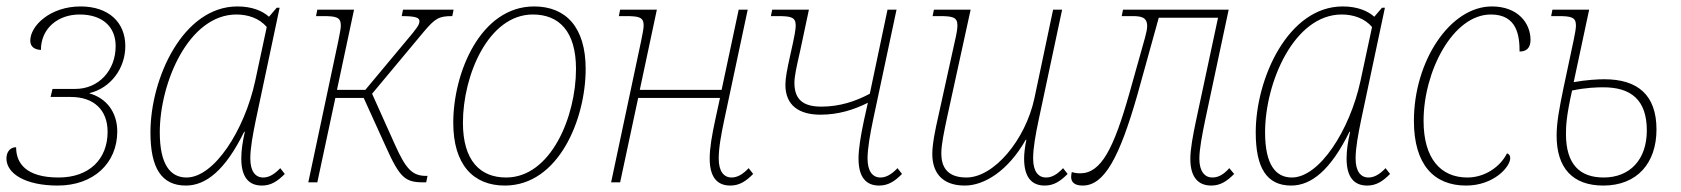

<svg xmlns="http://www.w3.org/2000/svg" viewBox="-22 -566 5219 596"><path d="M157 10C269 10 342 -60 342 -158C342 -217 309 -261 256 -276V-277C322 -293 367 -354 367 -423C367 -497 315 -546 228 -546C134 -546 72 -486 72 -440C72 -421 85 -412 105 -411C105 -478 158 -521 225 -521C296 -521 337 -483 337 -423C337 -347 284 -290 212 -290H141L135 -265H198C269 -265 312 -225 312 -157C312 -71 254 -15 160 -15C58 -15 28 -60 28 -109C10 -109 -2 -95 -2 -74C-2 -27 57 10 157 10Z M555 10C617 10 677 -37 736 -157H738C731 -125 727 -100 727 -74C727 -15 751 10 791 10C820 10 840 -4 862 -26L848 -44C829 -24 812 -15 795 -15C771 -15 755 -34 755 -74C755 -107 763 -149 772 -193L846 -542H837L813 -514C792 -533 759 -546 715 -546C546 -546 445 -323 445 -155C445 -45 479 10 555 10ZM557 -15C507 -15 474 -55 474 -155C474 -310 564 -521 712 -521C746 -521 783 -510 806 -482L770 -314C737 -162 643 -15 557 -15Z M935 0H963L1019 -262H1107L1176 -110C1219 -14 1236 0 1292 0H1301L1305 -20H1301C1258 -20 1238 -41 1204 -117L1133 -275L1294 -468C1329 -509 1340 -516 1382 -516L1386 -536H1229L1225 -516C1272 -516 1280 -510 1280 -500C1280 -489 1272 -478 1238 -438L1112 -287H1024L1077 -536H963L959 -516H980C1021 -516 1036 -513 1036 -487C1036 -476 1032 -459 1028 -438Z M1545 10C1712 10 1796 -196 1796 -352C1796 -481 1735 -546 1636 -546C1470 -546 1385 -341 1385 -185C1385 -55 1447 10 1545 10ZM1549 -15C1468 -15 1415 -68 1415 -185C1415 -332 1494 -521 1632 -521C1714 -521 1766 -468 1766 -352C1766 -204 1688 -15 1549 -15Z M2245 10C2274 10 2294 -4 2316 -26L2302 -44C2283 -24 2266 -15 2249 -15C2225 -15 2209 -34 2209 -74C2209 -108 2217 -150 2226 -193L2299 -536H2271L2218 -287H1964L2017 -536H1903L1899 -516H1920C1961 -516 1976 -513 1976 -487C1976 -476 1972 -459 1968 -438L1875 0H1903L1959 -262H2213L2198 -193C2188 -146 2181 -107 2181 -74C2181 -15 2205 10 2245 10Z M2525 -210C2580 -210 2628 -225 2672 -247L2660 -193C2650 -146 2643 -104 2643 -74C2643 -15 2667 10 2707 10C2736 10 2756 -4 2778 -26L2764 -44C2745 -24 2728 -15 2711 -15C2687 -15 2671 -34 2671 -74C2671 -105 2679 -150 2688 -193L2761 -536H2733L2678 -275C2635 -252 2585 -235 2528 -235C2471 -235 2444 -257 2444 -309C2444 -329 2450 -356 2462 -409L2489 -536H2375L2371 -516H2392C2433 -516 2448 -513 2448 -487C2448 -476 2446 -460 2430 -390C2421 -349 2416 -323 2416 -303C2416 -239 2458 -210 2525 -210Z M2973 10C3033 10 3107 -35 3162 -132H3164C3160 -113 3157 -91 3157 -74C3157 -15 3181 10 3221 10C3250 10 3270 -4 3292 -26L3278 -44C3259 -24 3243 -15 3225 -15C3201 -15 3185 -34 3185 -74C3185 -108 3193 -150 3202 -193L3275 -536H3247L3189 -261C3161 -131 3063 -15 2978 -15C2913 -15 2900 -54 2900 -90C2900 -118 2909 -159 2918 -202L2991 -536H2877L2873 -516H2894C2935 -516 2950 -513 2950 -487C2950 -476 2947 -459 2942 -438L2890 -202C2882 -167 2872 -120 2872 -88C2872 -35 2898 10 2973 10Z M3339 10C3406 10 3453 -77 3509 -273L3575 -511H3759L3691 -193C3681 -146 3673 -103 3673 -73C3673 -15 3698 10 3738 10C3767 10 3787 -4 3809 -26L3794 -44C3776 -24 3760 -15 3741 -15C3718 -15 3701 -34 3701 -73C3701 -104 3710 -149 3719 -193L3792 -536H3464L3460 -516H3492C3520 -516 3539 -513 3539 -485C3539 -475 3536 -463 3532 -448L3484 -277C3435 -104 3396 -28 3331 -28C3323 -28 3314 -29 3305 -32C3304 -27 3303 -22 3303 -17C3303 0 3314 10 3339 10Z M3986 10C4048 10 4108 -37 4167 -157H4169C4162 -125 4158 -100 4158 -74C4158 -15 4182 10 4222 10C4251 10 4271 -4 4293 -26L4279 -44C4260 -24 4243 -15 4226 -15C4202 -15 4186 -34 4186 -74C4186 -107 4194 -149 4203 -193L4277 -542H4268L4244 -514C4223 -533 4190 -546 4146 -546C3977 -546 3876 -323 3876 -155C3876 -45 3910 10 3986 10ZM3988 -15C3938 -15 3905 -55 3905 -155C3905 -310 3995 -521 4143 -521C4177 -521 4214 -510 4237 -482L4201 -314C4168 -162 4074 -15 3988 -15Z M4529 10C4615 10 4666 -48 4666 -75C4666 -82 4663 -88 4656 -90C4635 -48 4587 -15 4533 -15C4450 -15 4397 -74 4397 -191C4397 -343 4487 -521 4606 -521C4688 -521 4695 -454 4695 -406C4715 -406 4729 -416 4729 -442C4729 -495 4689 -546 4609 -546C4479 -546 4367 -376 4367 -191C4367 -54 4430 10 4529 10Z M4955 10C5060 10 5120 -60 5120 -164C5120 -271 5062 -320 4958 -320C4938 -320 4902 -318 4863 -311L4911 -536H4797L4793 -516H4814C4855 -516 4870 -513 4870 -487C4870 -477 4867 -462 4863 -442L4832 -296C4818 -229 4810 -185 4810 -145C4810 -44 4860 10 4955 10ZM4956 -15C4882 -15 4839 -56 4839 -150C4839 -174 4840 -205 4858 -285C4900 -294 4935 -295 4955 -295C5041 -295 5090 -256 5090 -161C5090 -70 5037 -15 4956 -15Z"/></svg>

Font: Noto Serif SemiCondensed Thin
Style: Italic
Weight: 100
Width: 4
Italic angle: -12°
Designer: Monotype Design Team
Foundry: Monotype Imaging Inc.
Version: Version 2.013